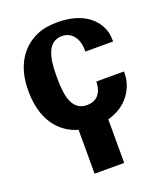

<svg xmlns="http://www.w3.org/2000/svg" viewBox="-141 -630 804 951"><g transform="rotate(-20 260.5 -154.0)"><path d="M24 -257C24 -220 30 -185 40 -153C63 -81 113 -24 192 -1V230H348V0C383 -9 413 -25 436 -45C471 -76 502 -125 502 -188V-196H356V-189C353 -133 323 -102 274 -102C198 -102 180 -177 180 -276V-292C180 -390 199 -466 273 -466C322 -466 356 -425 356 -362V-354H502V-362C502 -388 497 -413 485 -435C452 -498 381 -538 275 -538C233 -538 196 -532 165 -518C76 -479 24 -392 24 -271Z"/></g></svg>

Font: Aerodynamic
Style: Bd
Weight: 500
Designer: Google
Version: Version 2.000980; 2014